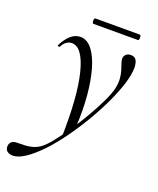

<svg xmlns="http://www.w3.org/2000/svg" viewBox="-203 -595 792 963"><g transform="rotate(20 192.5 -113.0)"><path d="M-18.2 281Q-36.2 281 -48.3 271.3Q-60.4 261.6 -57.8 239.4Q-51.4 212.6 -18.2 212.6Q2.8 212.6 23.4 211.7Q44 210.8 63.6 205.2Q83.2 199.6 100.6 187.6Q122.6 172.6 151.8 136.1Q181 99.6 213 52.3Q245 5 273.9 -45Q302.8 -95 323.6 -138.9Q344.4 -182.8 351 -211Q357.6 -239.8 355.9 -263.7Q354.2 -287.6 348.3 -306.4Q342.4 -325.2 337.4 -339.4Q332.4 -353.6 332.4 -363.4Q332.4 -377.6 342 -386.8Q351.6 -396 368 -396Q389 -396 397.4 -380.9Q405.8 -365.8 405.8 -341.2Q405.8 -305.2 390.1 -254.7Q374.4 -204.2 346.7 -145.2Q319 -86.2 283.6 -26.4Q248.2 33.4 208.4 88.7Q168.6 144 127.8 187.1Q87 230.2 49.4 255.6Q11.8 281 -18.2 281ZM182.4 113.4Q188.2 -108.4 157.4 -229.7Q126.6 -351 69.4 -351Q56.4 -351 42.8 -342.8Q29.2 -334.6 18.8 -314.4Q16.8 -310.4 11.3 -311.9Q5.8 -313.4 6.8 -317.4Q25.6 -355.4 49 -375.2Q72.4 -395 99.6 -395Q135 -395 162 -360.9Q189 -326.8 206.2 -267.4Q223.4 -208 230.2 -130.4Q237 -52.8 232 35.2ZM136.8 -478.6Q133.2 -478.6 131.5 -485.8Q129.8 -493 131.5 -500.2Q133.2 -507.4 136.8 -507.4H374.4Q379 -507.4 380.3 -500.2Q381.6 -493 380.3 -485.8Q379 -478.6 374.4 -478.6Z"/></g></svg>

Font: Cormorant Light
Style: Italic
Weight: 300
Italic angle: -10°
Designer: Christian Thalmann (Catharsis Fonts)
Foundry: Catharsis Fonts
Version: Version 4.000